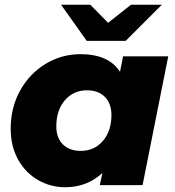

<svg xmlns="http://www.w3.org/2000/svg" viewBox="-20 -779 735 808"><path d="M688 -542 580 0H400L411 -51Q346 9 254 9Q194 9 141.5 -20.5Q89 -50 57 -106Q25 -162 25 -238Q25 -326 64.5 -397.5Q104 -469 171.5 -510Q239 -551 319 -551Q437 -551 485 -477L498 -542ZM449 -295Q449 -343 421.5 -371Q394 -399 346 -399Q289 -399 253 -357Q217 -315 217 -247Q217 -199 244.5 -171.5Q272 -144 320 -144Q377 -144 413 -186Q449 -228 449 -295ZM661 -759 509 -607H345L237 -759H360L435 -683L531 -759Z"/></svg>

Font: Idrija
Style: Italic
Weight: 800
Italic angle: -11.3°
Designer: Julieta Ulanovsky
Foundry: Julieta Ulanovsky
Version: Version 7.200